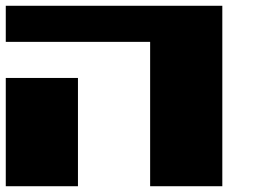

<svg xmlns="http://www.w3.org/2000/svg" viewBox="-20 -645 915 665"><path d="M500 0H750V-625H0V-500H500ZM0 0H250V-375H0Z"/></svg>

Font: Faithful 32x
Style: Bold
Weight: 400
Foundry: Faithful Resource Pack
Version: Version 1.0; January 27, 2023